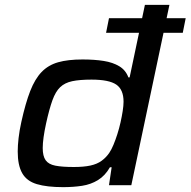

<svg xmlns="http://www.w3.org/2000/svg" viewBox="-20 -763 785 791"><path d="M417 -628 429 -688H745L733 -628ZM240 8Q173 8 131.5 -4.5Q90 -17 71.5 -49.5Q53 -82 53 -139Q53 -163 56.5 -194Q60 -225 68 -261Q85 -338 104.5 -388Q124 -438 151.5 -466.5Q179 -495 219.5 -506.5Q260 -518 320 -518Q369 -518 407 -512Q445 -506 471.5 -490Q498 -474 509 -444H514L577 -743H678L521 0H429L440 -74H433Q413 -39 383.5 -21Q354 -3 318 2.5Q282 8 240 8ZM284 -75Q325 -75 352.5 -81Q380 -87 398.5 -100.5Q417 -114 430 -133Q439 -146 447.5 -166.5Q456 -187 463.5 -210.5Q471 -234 476.5 -258.5Q482 -283 485.5 -305.5Q489 -328 489 -344Q489 -394 459 -414.5Q429 -435 357 -435Q308 -435 277.5 -428.5Q247 -422 228 -404Q209 -386 196 -350Q183 -314 170 -255Q163 -223 159.5 -197.5Q156 -172 156 -153Q156 -120 168 -103Q180 -86 208 -80.5Q236 -75 284 -75Z"/></svg>

Font: Saira Expanded Medium
Style: Italic
Weight: 500
Width: 7
Italic angle: -12°
Designer: Hector Gatti with collaboration of the Omnibus-Type team
Foundry: Omnibus-Type
Version: Version 1.101